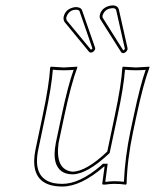

<svg xmlns="http://www.w3.org/2000/svg" viewBox="-20 -678 571 708"><path d="M363.8 -64Q278.3 9.8 210 9.8Q105 9.8 106 -85.4Q106.4 -105 110.8 -126L136.7 -249Q161.6 -366.2 165 -429.2L168 -432.1Q169.9 -432.1 215.3 -429.2L264.6 -432.1L265.1 -429.2Q242.2 -368.7 216.8 -249L195.8 -149.9Q183.1 -51.3 247.6 -44.9Q297.4 -45.4 375.5 -119.1L402.8 -249Q427.7 -366.2 431.2 -429.2L433.6 -432.1Q435.5 -432.1 481 -429.2L530.8 -432.1L531.2 -429.2Q508.3 -368.7 482.9 -249L470.7 -191.9Q449.2 -90.3 446.8 0L444.3 2.9Q425.3 0 400.4 0Q388.2 0 365.2 2.9Q356.4 2.9 356.9 0L365.7 -64ZM397.9 -658.2Q414.1 -656.7 418 -644L450.2 -501Q450.7 -498 450.2 -495.1Q445.3 -483.4 433.6 -481.9Q429.2 -482.9 427.2 -484.9L350.6 -606Q346.2 -612.8 348.1 -622.1Q353 -646.5 379.4 -655.3Q388.7 -658.2 397.9 -658.2ZM260.7 -651.9Q278.3 -650.9 282.2 -641.1L330.6 -502Q331.1 -500 331.1 -498Q327.6 -485.8 314.9 -483.9Q310.5 -484.9 308.6 -486.8L217.8 -597.2Q212.9 -606 214.8 -616.2Q220.2 -641.1 246.1 -649.4Q253.9 -651.9 260.7 -651.9ZM356.9 -71.8 359.9 -74.2H377L368.2 -7.3Q388.7 -9.8 400.4 -9.8Q419.4 -9.8 437 -7.8Q440.9 -98.6 460.9 -193.8L473.1 -251Q497.1 -364.3 517.1 -420.4Q500 -418.9 481 -418.9Q457 -418.9 440.9 -420.9Q436.5 -358.4 412.6 -247.1L384.3 -113.8L382.3 -111.8Q300.8 -35.6 247.6 -35.2Q197.8 -35.2 184.6 -80.6Q181.2 -94.2 181.2 -109.4Q181.6 -128.9 186 -151.9L207 -251Q231 -364.3 251.5 -420.4Q234.4 -418.9 215.3 -418.9Q191.4 -418.9 174.8 -420.9Q170.4 -358.9 146.5 -247.1L120.6 -124Q100.1 -20.5 177.7 -2.9Q192.9 0 210 0Q272.9 0 350.1 -65.4Q354 -69.3 356.9 -71.8ZM397.9 -647.9Q368.2 -647.9 358.9 -623Q358.4 -621.1 357.9 -620.1Q357.4 -614.7 358.9 -612.3L434.6 -492.2Q438 -493.7 440.4 -497.6V-498.5L408.2 -641.6Q404.8 -647.5 397.9 -647.9ZM260.7 -642.1Q236.8 -642.1 226.6 -619.6Q225.1 -616.2 224.6 -613.8Q223.6 -607.4 226.1 -602.5L315.4 -494.6Q319.3 -497.1 320.8 -499.5L272.9 -637.7Q269 -642.1 260.7 -642.1Z"/></svg>

Font: Linux Biolinum Outline O
Style: Italic
Weight: 400
Italic angle: -12°
Designer: Philipp H. Poll
Foundry: Philipp H. Poll
Version: Version 0.6.2